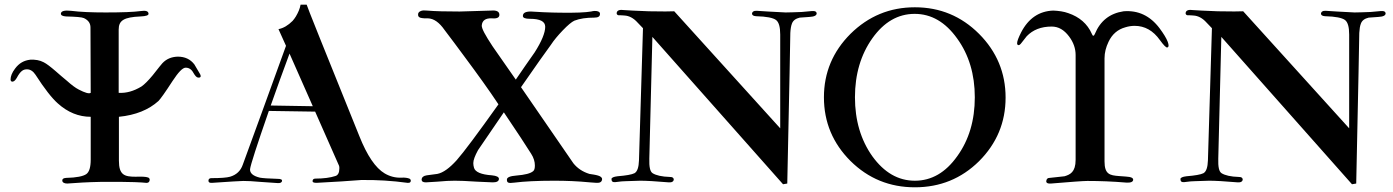

<svg xmlns="http://www.w3.org/2000/svg" viewBox="-20 -778 5928 817"><path d="M807 -504C790 -526 767 -537 736 -537C709 -536 688 -527 671 -509C669 -507 655 -490 630 -458C611 -435 595 -419 582 -410C549 -390 517 -381 485 -383V-652C485 -691 507 -705 578 -708C602 -709 613 -713 612 -720C611 -731 600 -734 579 -731C550 -727 500 -725 430 -725C370 -725 321 -727 282 -732C254 -735 240 -731 239 -720C239 -713 246 -709 261 -708C303 -707 328 -705 337 -701C356 -692 365 -679 365 -661L366 -383C359 -378 342 -383 315 -397C301 -404 284 -417 265 -434C249 -447 233 -461 217 -475C195 -494 178 -507 166 -513C149 -522 130 -525 109 -524C82 -521 61 -509 44 -486C31 -469 25 -453 25 -440C25 -435 27 -432 30 -431C37 -429 44 -434 51 -446C68 -478 80 -483 95 -483C109 -483 121 -475 131 -460C169 -401 201 -360 226 -338C268 -300 315 -281 366 -281V-99C366 -67 360 -46 347 -37C334 -28 306 -22 261 -21C250 -20 245 -17 245 -10C245 -2 253 3 266 3C305 0 352 -3 407 -4C467 -5 515 -4 552 -3C578 -2 594 -1 601 0C612 1 617 -5 617 -13C617 -18 614 -22 609 -23C601 -26 584 -27 557 -26C510 -26 486 -33 486 -94V-281C557 -288 613 -311 654 -348C663 -357 683 -385 714 -433C739 -471 757 -490 770 -490C784 -490 795 -483 803 -468C810 -456 816 -449 822 -448C830 -447 834 -449 834 -454C834 -457 833 -461 830 -465Z M1722 -18C1714 -21 1703 -23 1688 -22C1663 -21 1639 -27 1617 -40C1578 -63 1542 -116 1509 -199C1359 -570 1284 -757 1285 -758H1259C1256 -741 1249 -725 1239 -708C1235 -701 1230 -695 1225 -689C1206 -670 1186 -658 1165 -654L1197 -583C1123 -379 1062 -210 1013 -77C1004 -51 986 -34 959 -26C945 -22 919 -20 880 -20C871 -20 867 -16 867 -9C867 -2 872 1 883 0C959 -5 1003 -8 1015 -8C1032 -8 1057 -7 1088 -4L1161 1C1172 2 1179 -1 1180 -8C1181 -14 1175 -17 1161 -17C1122 -18 1097 -20 1086 -22C1057 -29 1043 -41 1044 -58C1046 -76 1073 -159 1124 -306L1321 -303L1423 -72C1424 -69 1424 -65 1424 -61C1424 -43 1418 -32 1407 -29C1386 -22 1357 -18 1322 -18C1314 -18 1310 -14 1310 -7C1310 -2 1316 0 1327 0C1404 -4 1468 -8 1517 -12C1582 -13 1648 -9 1714 0C1723 1 1728 -2 1728 -9C1728 -13 1726 -16 1722 -18ZM1132 -329C1157 -399 1183 -473 1212 -550L1311 -326Z M2542 -15C2543 -31 2513 -34 2488 -38C2459 -47 2437 -62 2420 -83L2197 -407C2261 -499 2303 -559 2324 -587C2337 -607 2354 -627 2374 -648C2396 -671 2413 -685 2424 -690C2447 -699 2475 -703 2509 -703C2525 -703 2533 -708 2533 -718C2534 -724 2530 -728 2523 -730C2516 -732 2506 -732 2495 -729C2472 -725 2429 -723 2364 -724C2344 -724 2320 -725 2292 -726C2264 -728 2246 -729 2239 -729C2216 -729 2205 -723 2205 -710C2205 -702 2215 -698 2234 -698C2278 -698 2300 -687 2300 -664C2300 -639 2285 -602 2255 -555C2228 -517 2202 -479 2176 -441C2175 -440 2175 -440 2175 -439L2076 -581C2045 -628 2029 -657 2030 -670C2032 -691 2046 -701 2073 -700C2094 -698 2105 -703 2105 -715C2105 -729 2093 -735 2070 -733L1936 -729C1879 -729 1832 -730 1797 -733C1787 -734 1779 -734 1773 -732C1763 -729 1758 -723 1759 -714C1759 -707 1765 -702 1776 -701C1779 -700 1787 -700 1801 -700C1826 -699 1849 -683 1872 -650C1900 -613 1928 -576 1955 -539C2013 -461 2062 -393 2101 -334C2012 -209 1953 -130 1923 -96C1893 -63 1866 -43 1841 -38L1796 -32C1782 -30 1775 -24 1774 -14C1774 -6 1780 -2 1792 -2C1794 -2 1810 -3 1841 -5C1872 -8 1896 -9 1915 -9C1934 -9 1966 -8 2009 -5C2053 -3 2076 -2 2077 -2C2094 -2 2103 -7 2103 -17C2103 -25 2093 -30 2073 -32C2028 -35 2002 -46 1997 -64C1995 -71 1994 -77 1994 -84C1994 -97 2001 -115 2014 -139L2124 -300C2181 -216 2219 -157 2240 -124C2251 -107 2256 -90 2256 -74C2256 -62 2254 -54 2249 -50C2238 -40 2214 -34 2177 -31C2150 -29 2137 -23 2137 -14C2137 -1 2141 3 2170 -1C2209 -6 2266 -9 2339 -9C2389 -9 2439 -7 2490 -2C2509 -1 2518 0 2518 0C2533 1 2541 -4 2542 -15Z M3455 -722C3454 -729 3448 -732 3435 -731L3391 -727C3362 -726 3339 -725 3323 -725C3266 -728 3225 -730 3201 -732C3188 -733 3180 -728 3180 -719C3181 -713 3186 -710 3197 -709C3242 -708 3270 -702 3282 -693C3294 -684 3300 -664 3300 -631V-232L2849 -730C2835 -729 2799 -729 2741 -730C2685 -732 2650 -734 2637 -735C2616 -738 2605 -734 2604 -722C2604 -717 2607 -714 2612 -713C2621 -713 2629 -713 2637 -712C2657 -711 2676 -701 2693 -682L2716 -658L2699 -96C2698 -66 2692 -48 2680 -41C2668 -35 2644 -31 2608 -28C2591 -26 2582 -22 2582 -16C2582 -6 2587 -2 2598 -3C2619 -6 2634 -7 2642 -7C2670 -8 2691 -9 2704 -9C2728 -9 2769 -7 2826 -2C2839 -1 2847 -6 2847 -15C2846 -22 2841 -25 2831 -25C2796 -26 2771 -32 2757 -41C2746 -48 2742 -68 2743 -103L2756 -621L3312 6L3330 3C3339 -412 3343 -625 3343 -638C3344 -655 3346 -668 3350 -678C3355 -691 3366 -699 3383 -703L3425 -706C3446 -707 3456 -713 3455 -722Z M3873 19C3980 19 4071 -18 4146 -92C4221 -167 4259 -257 4259 -363C4259 -468 4221 -559 4146 -634C4071 -709 3980 -747 3873 -747C3766 -747 3675 -709 3599 -634C3524 -559 3486 -469 3486 -364C3486 -258 3524 -168 3599 -93C3675 -18 3766 19 3873 19ZM3618 -364C3618 -462 3643 -546 3692 -615C3741 -684 3801 -719 3872 -719C3943 -719 4003 -684 4053 -614C4103 -545 4128 -461 4128 -364C4128 -266 4103 -182 4053 -113C4004 -44 3944 -9 3873 -9C3802 -9 3742 -44 3692 -113C3643 -182 3618 -266 3618 -364Z M4949 -600C4943 -616 4931 -635 4914 -658C4874 -711 4823 -735 4761 -730C4702 -721 4662 -689 4639 -634C4637 -629 4635 -626 4632 -626C4630 -626 4628 -629 4626 -634C4607 -677 4573 -706 4526 -722C4507 -729 4485 -732 4462 -733C4402 -731 4356 -700 4325 -640C4314 -618 4308 -603 4308 -594C4308 -589 4310 -587 4313 -586C4317 -585 4322 -589 4327 -596L4349 -624C4375 -651 4410 -665 4455 -665C4484 -665 4508 -651 4529 -623C4548 -598 4557 -571 4557 -544V-98C4557 -45 4533 -35 4510 -28C4509 -28 4500 -27 4483 -25L4446 -21C4437 -21 4433 -16 4432 -7C4432 1 4439 4 4452 3C4537 -4 4589 -8 4607 -8C4659 -8 4714 -6 4773 -1C4792 0 4801 -4 4802 -13C4802 -19 4797 -23 4786 -25C4782 -26 4767 -27 4740 -29C4703 -32 4680 -36 4680 -91V-530C4680 -554 4686 -577 4697 -600C4712 -632 4736 -653 4769 -662C4782 -666 4795 -668 4808 -668C4851 -668 4887 -648 4916 -607C4932 -585 4942 -575 4947 -576C4954 -578 4954 -586 4949 -600Z M5876 -722C5875 -729 5869 -732 5856 -731L5812 -727C5783 -726 5760 -725 5744 -725C5687 -728 5646 -730 5622 -732C5609 -733 5601 -728 5601 -719C5602 -713 5607 -710 5618 -709C5663 -708 5691 -702 5703 -693C5715 -684 5721 -664 5721 -631V-232L5270 -730C5256 -729 5220 -729 5162 -730C5106 -732 5071 -734 5058 -735C5037 -738 5026 -734 5025 -722C5025 -717 5028 -714 5033 -713C5042 -713 5050 -713 5058 -712C5078 -711 5097 -701 5114 -682L5137 -658L5120 -96C5119 -66 5113 -48 5101 -41C5089 -35 5065 -31 5029 -28C5012 -26 5003 -22 5003 -16C5003 -6 5008 -2 5019 -3C5040 -6 5055 -7 5063 -7C5091 -8 5112 -9 5125 -9C5149 -9 5190 -7 5247 -2C5260 -1 5268 -6 5268 -15C5267 -22 5262 -25 5252 -25C5217 -26 5192 -32 5178 -41C5167 -48 5163 -68 5164 -103L5177 -621L5733 6L5751 3C5760 -412 5764 -625 5764 -638C5765 -655 5767 -668 5771 -678C5776 -691 5787 -699 5804 -703L5846 -706C5867 -707 5877 -713 5876 -722Z"/></svg>

Font: GFS Fleischman
Style: Regular
Weight: 400
Designer: George Matthiopoulos
Foundry: George Matthiopoulos
Version: Version 1.0